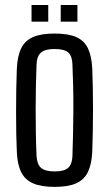

<svg xmlns="http://www.w3.org/2000/svg" viewBox="-20 -742 438 770"><path d="M199 7.5Q145 7.5 112.5 -6.8Q80 -21 64.8 -52Q49.5 -83 47.5 -133Q46 -163.5 45.2 -205.2Q44.5 -247 44.5 -293Q44.5 -339 45.2 -384.2Q46 -429.5 47.5 -466.5Q50 -518 65.2 -548.8Q80.5 -579.5 112.8 -593.5Q145 -607.5 199 -607.5Q254 -607.5 286 -593.2Q318 -579 332.8 -548Q347.5 -517 350 -466.5Q351.5 -432.5 352.2 -390.5Q353 -348.5 353 -303.8Q353 -259 352.2 -215Q351.5 -171 350 -133Q347.5 -83 332.5 -52Q317.5 -21 285.5 -6.8Q253.5 7.5 199 7.5ZM199 -54.5Q238.5 -54.5 254 -69.5Q269.5 -84.5 270.5 -116.5Q272 -162 273 -207.2Q274 -252.5 274.2 -298.2Q274.5 -344 273.5 -390.5Q272.5 -437 270.5 -484Q269.5 -517.5 253.5 -531.5Q237.5 -545.5 199 -545.5Q160.5 -545.5 144 -530.8Q127.5 -516 126.5 -482.5Q125 -442.5 124 -398Q123 -353.5 123 -306.5Q123 -259.5 123.8 -211.8Q124.5 -164 126.5 -118Q128 -84 144.2 -69.2Q160.5 -54.5 199 -54.5ZM223.5 -655V-722H290.5V-655ZM106.5 -655V-722H173.5V-655Z"/></svg>

Font: Big Shoulders Text Thin
Style: Regular
Weight: 400
Version: Version 2.002